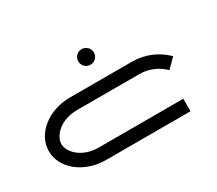

<svg xmlns="http://www.w3.org/2000/svg" viewBox="-112 -832 1203 1064"><g transform="rotate(-30 490.0 -300.0)"><path d="M440 -550C440 -522.4 462.4 -500 490 -500C517.6 -500 540 -522.4 540 -550C540 -577.6 517.6 -600 490 -600C462.4 -600 440 -577.6 440 -550ZM840.8 0V-80H300C191.2 -80 130 -149 130 -200C130 -251 191.2 -320 300 -320H697.8C758.8 -320 813.5 -295.6 853.4 -255.6L910 -312.2C855.7 -366.5 780.7 -400 697.8 -400H300C161.8 -400 50 -310.5 50 -200C50 -89.5 161.8 0 300 0Z"/></g></svg>

Font: KetosagCBd
Style: Regular
Weight: 500
Designer: gluk
Foundry: gluk
Version: Version 00.0024